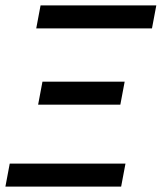

<svg xmlns="http://www.w3.org/2000/svg" viewBox="-22 -690 598 710"><path d="M112 -585 128 -670H556L540 -585ZM423 -303H119L135 -388H439ZM-2 0 14 -85H442L426 0Z"/></svg>

Font: Lode Dark
Style: Bold Italic
Weight: 700
Italic angle: -11°
Monospace: yes
Designer: Belleve Invis
Foundry: Belleve Invis
Version: Version 29.2.0; ttfautohint (v1.8.3)